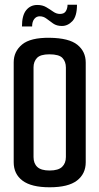

<svg xmlns="http://www.w3.org/2000/svg" viewBox="-20 -788 421 813"><path d="M190 5Q113 5 75.5 -23Q38 -51 38 -101V-524Q38 -570 73.5 -599.5Q109 -629 190 -628Q272 -627 307.5 -598.5Q343 -570 343 -523V-101Q343 -52 306 -23.5Q269 5 190 5ZM190 -66Q227 -66 243 -81.5Q259 -97 259 -123V-502Q259 -527 244.5 -542.5Q230 -558 189 -558Q151 -558 136.5 -542.5Q122 -527 122 -503V-123Q122 -96 138 -81Q154 -66 190 -66ZM73 -676Q73 -723 91 -745Q109 -767 138 -767Q160 -767 176 -757.5Q192 -748 205.5 -738.5Q219 -729 234 -729Q252 -729 259 -741Q266 -753 266 -768H306Q306 -719 286.5 -698.5Q267 -678 242 -678Q220 -678 205 -688.5Q190 -699 177 -709Q164 -719 148 -719Q134 -719 125 -707.5Q116 -696 116 -676Z"/></svg>

Font: Smooch Sans Thin SemiBold
Style: Regular
Weight: 600
Version: Version 1.010